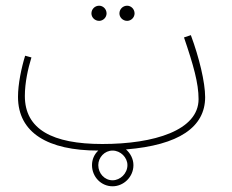

<svg xmlns="http://www.w3.org/2000/svg" viewBox="-20 -506 813 672"><path d="M425 -433C439 -433 451 -445 451 -459C451 -474 439 -486 425 -486C410 -486 398 -474 398 -459C398 -445 410 -433 425 -433ZM327 -433C341 -433 353 -445 353 -459C353 -474 341 -486 327 -486C312 -486 300 -474 300 -459C300 -445 312 -433 327 -433ZM374 146C413 146 447 113 447 72C447 51 437 31 421 17C606 2 698 -61 698 -166C698 -218 677 -305 648 -383L624 -375C657 -278 675 -215 675 -159C675 -50 520 -2 338 -2C164 -2 67 -53 67 -170C67 -217 78 -266 90 -305L68 -311C55 -269 43 -212 43 -167C43 -41 148 21 324 21C310 34 302 52 302 72C302 113 334 146 374 146ZM374 125C346 125 324 101 324 72C324 45 346 21 374 21C402 21 426 45 426 72C426 101 401 125 374 125Z"/></svg>

Font: Noto Sans Arabic UI Cn Th
Style: Regular
Weight: 100
Width: 3
Designer: Monotype Design Team, Nadine Chahine and Nizar Qandah
Foundry: Monotype Imaging Inc.
Version: Version 2.010